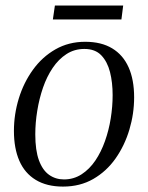

<svg xmlns="http://www.w3.org/2000/svg" viewBox="-20 -680 547 710"><path d="M295 -525.5Q354.5 -525.5 394.8 -501.2Q435 -477 455.5 -431.2Q476 -385.5 476 -320Q476 -259.5 458.5 -200.8Q441 -142 407.5 -94.2Q374 -46.5 325 -18.2Q276 10 213 10Q153 10 112.2 -14.8Q71.5 -39.5 51.5 -85.5Q31.5 -131.5 31.5 -196Q31.5 -257 49.5 -315.8Q67.5 -374.5 101.8 -422Q136 -469.5 185 -497.5Q234 -525.5 295 -525.5ZM292 -499Q255 -499 225.8 -480Q196.5 -461 174.8 -428.8Q153 -396.5 139 -355.8Q125 -315 117.8 -270.5Q110.5 -226 110.5 -183Q110.5 -124 124 -87.2Q137.5 -50.5 161.5 -33.5Q185.5 -16.5 216.5 -16.5Q252.5 -16.5 281.8 -35.5Q311 -54.5 332.5 -86.2Q354 -118 368.2 -158.2Q382.5 -198.5 389.5 -242.2Q396.5 -286 396.5 -328Q396.5 -375 386.8 -413.5Q377 -452 354.5 -475.5Q332 -499 292 -499ZM183 -659.5H435.5L429 -608H175.5Z"/></svg>

Font: Merriweather 120pt Light
Style: Italic
Weight: 300
Italic angle: -7.8°
Version: Version 2.101